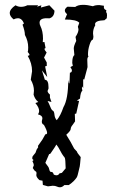

<svg xmlns="http://www.w3.org/2000/svg" viewBox="-20 -607 484 798"><path d="M214.8 121.6Q222.7 121.6 227.1 113.8L237.3 111.3L252.9 92.8Q252 54.7 249.5 49.6Q247.1 44.4 244.1 42.2Q241.2 40 223.1 6.3L214.4 -6.3Q205.6 8.8 198.7 18.1Q191.9 27.3 190.4 30.3Q189 33.2 184.1 33.7L168.5 69.8Q176.8 82 179.9 85.4Q183.1 88.9 185.1 98.4Q187 107.9 193.4 107.9L193.8 107.4Q200.2 107.4 203.6 118.7Q210 121.6 214.8 121.6ZM229 171.4Q222.7 171.4 216.1 168.2Q209.5 165 199.2 165L179.2 167.5L158.2 161.6L156.7 144L144 141.6Q130.9 129.9 130.9 120.6Q130.9 119.6 131.3 117.4Q131.8 115.2 131.8 112.8Q131.8 106.9 128.4 105.5Q123 103 116.2 91.3L120.6 79.6Q120.6 74.2 114.7 62.5L119.6 58.1L114.3 53.7V48.3Q114.3 42.5 121.3 35.6Q128.4 28.8 129.6 22Q130.9 15.1 138.7 4.9L137.7 -0.5L156.2 -26.9L168.5 -48.8Q175.8 -48.8 175.8 -54.7Q175.8 -64 162.6 -87.9Q153.8 -91.8 153.8 -101.1Q153.8 -105 155.3 -109.9Q156.2 -112.8 156.2 -115.7Q156.2 -127 137.7 -131.8Q142.6 -138.2 142.6 -146Q142.6 -160.2 127 -178.7L139.2 -183.1Q125.5 -193.8 119.6 -213.4L121.1 -229.5Q121.1 -252.9 107.9 -275.9L113.3 -311Q113.3 -343.8 95.2 -375Q102.5 -375.5 102.5 -379.4Q102.5 -382.8 95.2 -391.1Q97.2 -394.5 97.2 -410.2Q97.2 -436.5 83.5 -461.9Q83.5 -478 73.7 -504.4L79.6 -509.8Q70.8 -531.2 54.2 -531.2Q45.9 -531.2 36.6 -526.4Q20.5 -539.6 20.5 -552.7Q20.5 -568.8 44.4 -585Q55.2 -578.6 67.4 -578.6Q81.1 -578.6 93.3 -585H138.7L133.8 -579.1L151.9 -585L149.9 -575.7L185.1 -585L206.5 -562.5Q205.6 -536.6 185.5 -530.8L174.3 -531.2Q144.5 -531.2 144.5 -512.7Q144.5 -505.4 147.9 -499Q158.7 -477.1 158.7 -446.3L157.7 -431.6L164.6 -432.6L169.4 -407.2Q165 -406.2 165 -403.8Q165 -398.9 173.8 -388.7L163.1 -367.7L174.3 -347.2V-333L167.5 -331.1L176.3 -286.6L154.3 -314.5L166.5 -275.4Q181.6 -275.4 181.6 -244.6V-238.8L177.7 -229Q177.7 -222.2 187.5 -213.9V-201.7L193.8 -183.1L177.7 -187.5Q184.1 -176.3 189.2 -162.8Q194.3 -149.4 199.7 -147Q205.1 -144.5 206.3 -130.6Q207.5 -116.7 215.8 -107.4Q231.4 -125.5 243.7 -161.6Q263.2 -194.3 263.7 -274.4Q265.6 -259.8 267.6 -259.8Q269.5 -259.8 270.5 -304.7Q278.8 -305.7 278.8 -314.5Q278.8 -319.8 272.9 -326.7Q272.9 -329.6 282.7 -333.5L280.3 -345.2Q280.3 -372.1 289.1 -377.9L286.6 -405.8Q286.6 -416 296.9 -437L293.9 -453.6Q306.2 -471.7 306.2 -485.4L303.7 -496.1L309.6 -512.2Q298.8 -525.9 249.5 -525.9L258.8 -548.3Q249.5 -555.7 249.5 -563.5Q249.5 -571.3 260.3 -579.1L292.5 -578.1Q304.2 -586.9 325.7 -586.9Q342.8 -586.9 366.2 -581.1Q375.5 -585.9 392.6 -585.9L412.1 -583L411.6 -577.6Q411.6 -567.9 421.9 -564.9L420.9 -556.2Q424.8 -553.7 424.8 -543.9L423.8 -531.2L414.1 -522.9Q375 -521.5 375 -506.3L376 -502Q366.7 -486.8 366.7 -468.3L368.2 -453.6L366.2 -442.4Q358.9 -442.4 352.1 -420.4Q345.7 -400.4 345.7 -381.3Q345.7 -373.5 347.7 -371.6Q342.8 -368.2 342.8 -357.9L343.8 -328.1L330.1 -276.4L325.7 -277.8V-240.2L322.3 -248L320.3 -241.7L322.3 -230Q314.9 -225.1 312.5 -197.3L299.3 -189L308.6 -187.5L296.9 -134.8L291 -133.8L292 -102.5L282.2 -88.4Q273.9 -78.6 273.9 -71Q273.9 -63.5 255.4 -46.9Q275.4 -15.6 288.1 10.3L299.8 22.9Q299.8 27.3 315.4 45.9L313 72.3Q313 81.1 307.1 103Q302.7 124.5 298.6 130.9Q294.4 137.2 286.9 145Q279.3 152.8 266.1 162.1H247.6Q238.8 171.4 229 171.4Z"/></svg>

Font: Truetypewriter PolyglOTT
Style: Regular
Weight: 400
Designer: Sergey Beatoff a.k.a. Sam_T
Version: Version 3.76